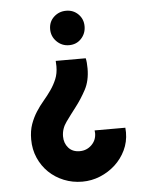

<svg xmlns="http://www.w3.org/2000/svg" viewBox="-53 -779 643 822"><g transform="rotate(-5 269.0 -367.5)"><path d="M268 0Q226 0 189 -15Q152 -30 124.5 -56.5Q97 -83 81 -119.5Q65 -156 65 -199Q65 -236 75 -264Q85 -292 100 -315.5Q115 -339 132.5 -359.5Q150 -380 165 -401.5Q180 -423 190 -447Q200 -471 200 -502L199 -525H328Q332 -508 332 -481Q332 -428 311.5 -390Q291 -352 267 -321Q243 -290 222.5 -261.5Q202 -233 202 -200Q202 -171 219.5 -151Q237 -131 268 -131Q298 -131 319 -151.5Q340 -172 340 -202L339 -214H471L472 -194Q472 -153 455 -117.5Q438 -82 409.5 -56Q381 -30 344.5 -15Q308 0 268 0ZM335 -662Q335 -631 314.5 -609Q294 -587 262 -587Q231 -587 209 -609Q187 -631 187 -662Q187 -694 209 -714.5Q231 -735 262 -735Q293 -735 314 -714Q335 -693 335 -662Z"/></g></svg>

Font: PostBus
Style: Regular
Weight: 400
Designer: Peter Wiegel
Version: Version 1.001